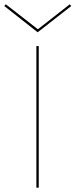

<svg xmlns="http://www.w3.org/2000/svg" viewBox="-33 -872 351 892"><path d="M136 -658H147V0H136ZM298 -844 142 -722 -13 -844 -6 -852 143 -736 291 -852Z"/></svg>

Font: Ysabeau Hairline
Style: Regular
Weight: 100
Designer: Christian Thalmann (Catharsis Fonts)
Version: Version 0.003